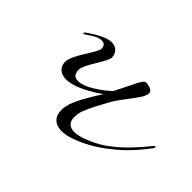

<svg xmlns="http://www.w3.org/2000/svg" viewBox="-85 -685 923 923"><g transform="rotate(45 376.5 -223.5)"><path d="M419 -300 462 -386Q469 -401 472.5 -408Q476 -415 482 -424Q488 -433 492.5 -436.5Q497 -440 502 -440Q515 -440 531.5 -433.5Q548 -427 548 -413Q548 -397 530.5 -371Q513 -345 484 -307.5Q455 -270 439 -239Q438 -237 424 -211.5Q410 -186 405 -175.5Q400 -165 390.5 -144.5Q381 -124 377.5 -108.5Q374 -93 374 -79Q374 -27 426 -27Q457 -27 510.5 -50.5Q564 -74 605 -108Q667 -156 741 -248Q745 -254 749 -254Q753 -254 753 -250Q753 -248 751 -244Q683 -152 613 -98Q556 -50 489.5 -18.5Q423 13 379 13Q345 13 325.5 -5.5Q306 -24 306 -61Q306 -71 309 -84Q312 -97 315 -107.5Q318 -118 326 -134Q334 -150 338.5 -159.5Q343 -169 353.5 -186.5Q364 -204 367.5 -210.5Q371 -217 383 -235.5Q395 -254 396 -256Q359 -228 308 -203Q257 -178 218 -178Q188 -178 171.5 -194Q155 -210 155 -235Q155 -264 195 -327Q235 -390 235 -401Q235 -432 208 -432Q201 -432 194 -430.5Q187 -429 182 -427Q177 -425 169 -420.5Q161 -416 158 -414Q155 -412 146 -406Q137 -400 134 -398Q125 -392 124 -392Q120 -392 120 -396Q120 -400 126 -404Q207 -460 246 -460Q272 -460 286 -445Q300 -430 300 -408Q300 -392 264 -334Q228 -276 228 -254Q228 -213 264 -213Q297 -213 343.5 -242Q390 -271 419 -300Z"/></g></svg>

Font: Miama Nueva
Style: Medium
Weight: 400
Italic angle: -28°
Version: Version 1.0